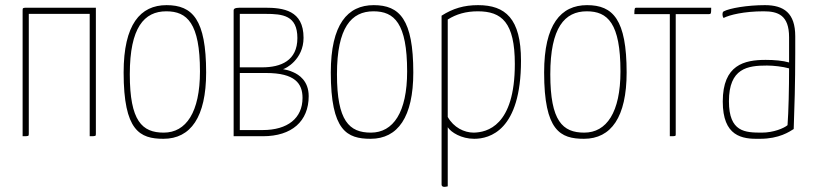

<svg xmlns="http://www.w3.org/2000/svg" viewBox="-20 -530 3170 747"><path d="M353 -500H92C68 -500 68 -500 68 -489V0C92 0 92 0 92 -10V-476H329V0C353 0 353 0 353 -10Z M461 -248C461 -21 524 10 616 10C722 10 782 -75 782 -248C782 -454 729 -510 628 -510C526 -510 461 -435 461 -248ZM485 -241C485 -423 541 -486 627 -486C708 -486 758 -440 758 -252C758 -93 704 -14 617 -14C533 -14 485 -59 485 -241Z M913 -500C893 -500 889 -495 889 -490V0H1003C1115 0 1181 -58 1181 -156C1181 -216 1142 -240 1121 -249C1106 -256 1092 -259 1081 -261C1090 -262 1161 -298 1161 -383C1161 -490 1082 -500 1011 -500ZM913 -268V-476H981H1013C1080 -476 1137 -470 1137 -382C1137 -294 1073 -268 1000 -268ZM913 -24V-246H1015C1128 -246 1157 -205 1157 -149C1157 -70 1099 -24 1002 -24Z M1267 -248C1267 -21 1330 10 1422 10C1528 10 1588 -75 1588 -248C1588 -454 1535 -510 1434 -510C1332 -510 1267 -435 1267 -248ZM1291 -241C1291 -423 1347 -486 1433 -486C1514 -486 1564 -440 1564 -252C1564 -93 1510 -14 1423 -14C1339 -14 1291 -59 1291 -241Z M1698 188C1698 194 1702 197 1709 197C1713 197 1717 196 1722 195V-35C1735 -15 1775 10 1825 10C1885 10 2007 -22 2007 -294C2007 -458 1946 -510 1840 -510C1785 -510 1742 -497 1698 -469ZM1722 -454C1755 -475 1793 -486 1839 -486C1932 -486 1983 -443 1983 -281C1983 -39 1874 -15 1823 -14C1786 -14 1745 -34 1722 -75Z M2097 -248C2097 -21 2160 10 2252 10C2358 10 2418 -75 2418 -248C2418 -454 2365 -510 2264 -510C2162 -510 2097 -435 2097 -248ZM2121 -241C2121 -423 2177 -486 2263 -486C2344 -486 2394 -440 2394 -252C2394 -93 2340 -14 2253 -14C2169 -14 2121 -59 2121 -241Z M2609 -475H2737C2746 -475 2747 -476 2747 -500H2457C2450 -500 2448 -500 2448 -475H2586V0C2608 0 2609 0 2609 -7V-9Z M3074 -389C3074 -479 3030 -510 2956 -510C2887 -510 2819 -498 2796 -486C2792 -484 2791 -480 2791 -473C2791 -468 2792 -465 2795 -460C2818 -472 2875 -486 2951 -486C3007 -486 3050 -471 3050 -385V-287C3026 -294 2993 -297 2959 -297C2876 -297 2792 -278 2792 -135C2792 0 2866 12 2937 10C3012 10 3052 -18 3068 -28C3071 -108 3074 -209 3074 -323ZM3050 -264C3050 -187 3048 -96 3044 -43C3030 -31 2989 -14 2944 -14C2879 -14 2816 -16 2816 -136C2816 -265 2889 -275 2964 -275C2989 -275 3025 -271 3050 -264Z"/></svg>

Font: Yanone Kaffeesatz Extra Light
Style: Regular
Weight: 200
Designer: Yanone (Cyrillic: Daniel Pouzeot & Huerta Tipografica)
Foundry: Yanone
Version: Version 1.100;PS 001.100;hotconv 1.0.70;makeotf.lib2.5.58329